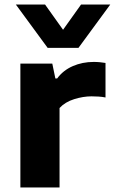

<svg xmlns="http://www.w3.org/2000/svg" viewBox="-20 -828 507 848"><path d="M70 0V-547H211L224.5 -481.5H232.5Q259 -517.5 301.5 -536Q344 -554.5 394 -554.5Q408 -554.5 421.2 -553.2Q434.5 -552 446 -550V-397.5Q431.5 -400.5 415 -401.5Q398.5 -402.5 384 -402.5Q347.5 -402.5 307.5 -390Q267.5 -377.5 243 -351V0ZM190.5 -616.5 50 -808H179L258.5 -696.5L338 -808H467L326.5 -616.5Z"/></svg>

Font: Encode Sans Exp
Style: Bold
Weight: 700
Width: 7
Designer: Multiple Designers
Foundry: Impallari Type
Version: Version 3.002; ttfautohint (v1.8.3) -l 8 -r 50 -G 200 -x 14 